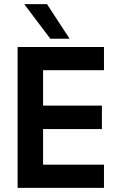

<svg xmlns="http://www.w3.org/2000/svg" viewBox="-20 -907 581 927"><path d="M65 0V-680H482V-568H188V-397H472V-284H188V-112H482V0ZM223 -720 97 -887H207L316 -720Z"/></svg>

Font: Teachers SemiBold
Style: Regular
Weight: 600
Version: Version 1.001